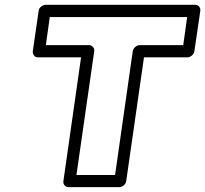

<svg xmlns="http://www.w3.org/2000/svg" viewBox="-20 -746 845 791"><path d="M115.2 -535.2 139.2 -701.2Q140.6 -711.9 149.7 -719Q158.7 -726.1 168 -726.1H784.2Q794.9 -726.1 800.8 -718.3Q806.6 -710.4 805.2 -701.2L780.8 -535.2Q779.3 -524.4 770.3 -517.1Q761.2 -509.8 752 -509.8H573.2L500 0Q498.5 10.7 489.5 17.8Q480.5 24.9 471.2 24.9H262.2Q251.5 24.9 245.6 17.1Q239.7 9.3 241.2 0L314 -509.8H136.2Q125.5 -509.8 119.9 -517.8Q114.3 -525.9 115.2 -535.2ZM168.9 -560.1H347.2Q355.5 -560.1 362.5 -553Q369.6 -545.9 368.2 -535.2L294.9 -24.9H454.1L526.9 -535.2Q528.3 -544.4 536.9 -552.2Q545.4 -560.1 556.2 -560.1H734.9L751 -675.8H185.1Z"/></svg>

Font: Trueno ExtraBold Outline
Style: Italic
Weight: 800
Width: 6
Designer: Julieta Ulanovsky
Foundry: Julieta Ulanovsky
Version: Version 3.001b | FøM Fix